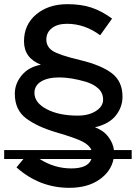

<svg xmlns="http://www.w3.org/2000/svg" viewBox="-20 -762 651 920"><path d="M611 -43V0H524Q512 60 455.5 99Q399 138 312 138Q169 138 59 40L92 0H0V-43H418Q409 -66 375.5 -83.5Q342 -101 251 -127.5Q160 -154 105.5 -194.5Q51 -235 51 -313Q51 -361 84 -401Q117 -441 176 -452Q95 -484 95 -564Q95 -644 153.5 -693Q212 -742 303 -742Q368 -742 417 -726Q466 -710 517 -673L460 -593Q386 -648 301 -648Q255 -648 228.5 -627Q202 -606 202 -572.5Q202 -539 231 -519Q260 -499 362.5 -474.5Q465 -450 516 -411Q567 -372 567 -299Q567 -249 535 -208.5Q503 -168 435 -152Q476 -137 499 -106.5Q522 -76 526 -43ZM145 -317Q145 -270 203.5 -239Q262 -208 353 -208Q405 -208 439.5 -230Q474 -252 474 -284.5Q474 -317 451 -338Q428 -359 392 -370Q320 -391 264.5 -391Q209 -391 177 -371.5Q145 -352 145 -317ZM170 0Q241 45 321.5 45Q402 45 418 0Z"/></svg>

Font: Montserrat Subrayada
Style: Regular
Weight: 400
Designer: Julieta Ulanovsky
Foundry: Julieta Ulanovsky
Version: Version 2.001